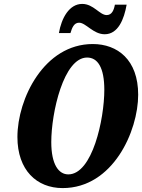

<svg xmlns="http://www.w3.org/2000/svg" viewBox="-20 -950 726 981"><path d="M515 -775C583 -775 614 -851 627 -926H567C562 -899 552 -873 525 -873C489 -873 458 -930 400 -930C334 -930 294 -858 281 -781H340C348 -808 358 -834 384 -834C419 -834 456 -775 515 -775ZM300 11C557 11 686 -280 686 -466C686 -645 580 -725 454 -725C205 -725 69 -445 69 -250C69 -80 168 11 300 11ZM329 -59C280 -59 242 -109 242 -224C242 -374 305 -656 425 -656C479 -656 513 -605 513 -491C513 -341 452 -59 329 -59Z"/></svg>

Font: Noto Serif ExtraCondensed Black
Style: Italic
Weight: 900
Width: 2
Italic angle: -12°
Designer: Monotype Design Team
Foundry: Monotype Imaging Inc.
Version: Version 2.014